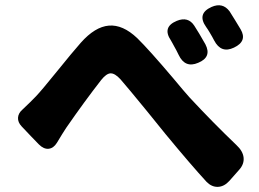

<svg xmlns="http://www.w3.org/2000/svg" viewBox="-20 -752 1005 746"><path d="M783 -45Q724 -109 624 -230Q601 -258 552 -319Q476 -412 448 -444Q426 -468 409 -467Q393 -466 373 -441Q309 -359 237 -255Q225 -237 201 -197Q188 -176 169 -174Q150 -172 131 -191L101 -222L64 -261Q49 -277 50 -294.5Q51 -312 67 -326Q101 -358 120 -378Q141 -400 200 -473Q263 -551 294 -586Q349 -648 403 -652.5Q457 -657 513 -604Q559 -559 653 -448Q697 -395 716 -374Q806 -277 898 -189Q924 -165 926.5 -139.5Q929 -114 909 -92L871 -49Q851 -27 827 -26Q803 -25 783 -45ZM674 -539Q671 -545 665 -557Q659 -567 657 -571.5Q655 -576 650.5 -583.5Q646 -591 644 -595Q609 -647 667 -671Q711 -689 735 -652Q752 -626 778 -580Q804 -530 750 -508Q699 -486 674 -539ZM812 -595Q806 -607 794 -627Q792 -631 787.5 -637.5Q783 -644 781 -647Q744 -699 802 -725Q845 -744 872 -708Q879 -697 893.5 -673.5Q908 -650 915 -638Q942 -592 889 -567Q839 -543 812 -595Z"/></svg>

Font: GenSenRounded TW H
Style: Regular
Weight: 900
Version: Version 1.501;PS 1;hotconv 16.6.51;makeotf.lib2.5.65220